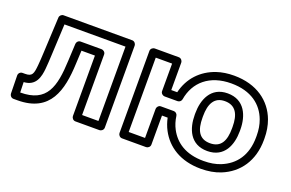

<svg xmlns="http://www.w3.org/2000/svg" viewBox="-80 -844 1757 1160"><g transform="rotate(20 799.0 -264.0)"><path d="M583.5 -503V-25H478.4V-414C478.4 -429.1 464.1 -439 453.4 -439H318.1C304.4 -439 293.7 -427.4 293.1 -415.2L287.6 -304.2C280.3 -134.9 251.8 -25 80.5 -25C80.1 -46 78.9 -69.8 78.5 -91.2C157.2 -95.6 170.8 -160.1 175.8 -214.2C178 -238.4 179.9 -267.7 181.4 -301.9L191.2 -503ZM633.5 -528C633.5 -538.7 623.6 -553 608.5 -553H167.4C155.2 -553 143.1 -542.9 142.4 -529.2L131.4 -304.1C129.8 -270.3 128.2 -241.9 126 -218.8C120.6 -161.2 116 -141 69.5 -141H53C38.5 -141 27.8 -128.9 28 -115.5L30.2 0.5C30.4 12.1 40.8 25 55.2 25H80.5C292.3 25 330.2 -132.1 337.6 -301.8L341.9 -389H428.4V0C428.4 10.7 438.3 25 453.4 25H608.5C619.2 25 633.5 15.1 633.5 0Z M908.1 -301H991.7C1004.2 -301 1014.5 -310.9 1016.4 -321.9C1035.7 -437.2 1122 -513 1261.2 -513C1390 -513 1464.3 -452 1495.7 -367.3C1506.7 -337.7 1512.3 -305.1 1512.3 -269V-259C1512.3 -142.9 1457.6 -68.8 1370.1 -33.7C1339.5 -21.4 1303.7 -15 1262.3 -15C1145.5 -15 1077.5 -64.9 1040.7 -134.2C1027.9 -158.4 1019.4 -185.3 1015.4 -215.3C1013.7 -227.6 1002.9 -237 990.6 -237H908.1C893 -237 883.1 -222.7 883.1 -212V-25H778V-503H883.1V-326C883.1 -310.9 897.4 -301 908.1 -301ZM933.1 -351V-528C933.1 -538.7 923.2 -553 908.1 -553H753C742.3 -553 728 -543.1 728 -528V0C728 10.7 737.9 25 753 25H908.1C918.8 25 933.1 15.1 933.1 0V-187H969.5C974.9 -160.9 984 -134.5 996.6 -110.8C1041.8 -25.4 1129.3 35 1262.3 35C1308.9 35 1351.2 27.8 1388.7 12.7C1494.8 -29.8 1562.3 -124.9 1562.3 -259V-269C1562.3 -310.3 1555.8 -349 1542.6 -384.7C1504 -489 1408.1 -563 1261.2 -563C1220.8 -563 1183.8 -557.5 1150.3 -546.2C1058.9 -515.1 994.1 -446.6 971.3 -351ZM1407.2 -269C1407.2 -355.7 1371.6 -449 1261.2 -449C1151.7 -449 1117.4 -353.8 1117.4 -269V-259C1117.4 -172 1151.3 -79 1262.3 -79C1373 -79 1407.2 -172.1 1407.2 -259ZM1357.2 -269V-259C1357.2 -179.7 1333 -129 1262.3 -129C1191.3 -129 1167.4 -179.6 1167.4 -259V-269C1167.4 -346.3 1192.6 -399 1261.2 -399C1331.8 -399 1357.2 -347.4 1357.2 -269Z"/></g></svg>

Font: Asimov
Style: WidOu
Weight: 500
Designer: Google
Version: Version 2.000980; 2014